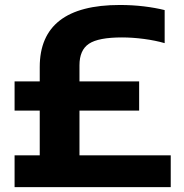

<svg xmlns="http://www.w3.org/2000/svg" viewBox="-20 -770 758 790"><path d="M40 0V-131H143.5V-315H40V-435H143.5V-494Q143.5 -749.5 473 -749.5Q524.5 -749.5 572 -743.8Q619.5 -738 657.5 -728.5V-592.5Q619.5 -603.5 572.2 -609.8Q525 -616 482 -616Q385 -616 346 -590Q307 -564 307 -501.5V-435H552.5V-315H307V-131H682.5V0Z"/></svg>

Font: Encode Sans SmExp
Style: Bold
Weight: 700
Width: 6
Designer: Multiple Designers
Foundry: Impallari Type
Version: Version 3.002; ttfautohint (v1.8.3) -l 8 -r 50 -G 200 -x 14 